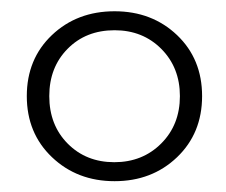

<svg xmlns="http://www.w3.org/2000/svg" viewBox="-20 -784 408 346"><path d="M186.5 -763.7Q253.9 -763.7 299.1 -720.7Q344.2 -677.7 344.2 -610.8Q344.2 -543.9 299.1 -500.7Q253.9 -457.5 186.5 -457.5Q119.1 -457.5 73.7 -500.7Q28.3 -543.9 28.3 -610.8Q28.3 -677.7 73.5 -720.7Q118.7 -763.7 186.5 -763.7ZM68.8 -610.8Q68.8 -558.6 102.1 -525.1Q135.3 -491.7 186 -491.7Q236.8 -491.7 270.5 -525.4Q304.2 -559.1 304.2 -610.8Q304.2 -662.1 270.8 -695.8Q237.3 -729.5 186.5 -729.5Q134.8 -729.5 101.8 -696Q68.8 -662.6 68.8 -610.8Z"/></svg>

Font: Spartan MB
Style: Regular
Weight: 400
Designer: Matt Bailey, Mirko Velimirovic
Foundry: Matt Bailey
Version: Version 1.005